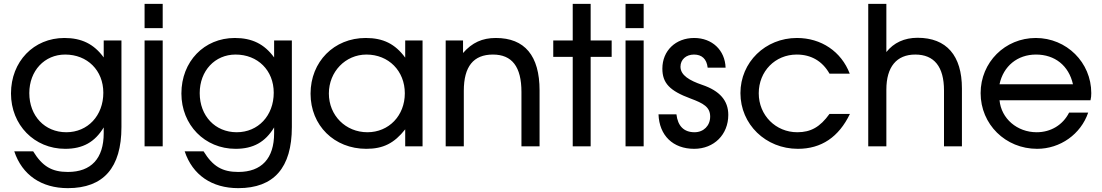

<svg xmlns="http://www.w3.org/2000/svg" viewBox="-20 -759 5715 996"><path d="M54 26C95 149 195 217 332 217C517 217 610 111 610 -100V-549H518V-461C467 -531 403 -562 314 -562C155 -562 37 -440 37 -274C37 -111 158 13 318 13C410 13 472 -22 518 -98V-68C518 63 453 133 332 133C249 133 200 104 152 26ZM324 -73C212 -73 132 -158 132 -276C132 -392 211 -476 318 -476C433 -476 516 -394 516 -278C516 -159 435 -73 324 -73Z M730 0H824V-549H730ZM730 -613H824V-739H730Z M938 26C979 149 1079 217 1216 217C1401 217 1494 111 1494 -100V-549H1402V-461C1351 -531 1287 -562 1198 -562C1039 -562 921 -440 921 -274C921 -111 1042 13 1202 13C1294 13 1356 -22 1402 -98V-68C1402 63 1337 133 1216 133C1133 133 1084 104 1036 26ZM1208 -73C1096 -73 1016 -158 1016 -276C1016 -392 1095 -476 1202 -476C1317 -476 1400 -394 1400 -278C1400 -159 1319 -73 1208 -73Z M1591 -273C1591 -108 1714 13 1880 13C1968 13 2025 -16 2082 -88V0H2172V-549H2082V-460C2030 -531 1968 -562 1877 -562C1713 -562 1591 -439 1591 -273ZM1686 -274C1686 -387 1772 -476 1881 -476C1996 -476 2080 -391 2080 -275C2080 -159 1997 -73 1886 -73C1773 -73 1686 -160 1686 -274Z M2292 0H2386V-288C2386 -414 2436 -476 2537 -476C2636 -476 2685 -413 2685 -282V0H2779V-290C2779 -470 2702 -562 2552 -562C2482 -562 2429 -538 2382 -484V-549H2292Z M2951 0H3044V-464H3153V-549H3044V-739H2951V-549H2850V-464H2951Z M3225 0H3319V-549H3225ZM3225 -613H3319V-739H3225Z M3396 -166C3400 -56 3471 13 3581 13C3684 13 3758 -61 3758 -163C3758 -237 3714 -288 3622 -319C3558 -341 3510 -368 3510 -413C3510 -450 3539 -476 3580 -476C3621 -476 3646 -453 3651 -408H3744C3741 -499 3674 -562 3581 -562C3485 -562 3416 -496 3416 -403C3416 -328 3454 -288 3562 -248C3629 -223 3664 -204 3664 -154C3664 -107 3630 -73 3583 -73C3528 -73 3496 -105 3489 -166Z M4283 -168C4234 -100 4186 -73 4116 -73C4004 -73 3916 -161 3916 -275C3916 -389 4001 -476 4113 -476C4188 -476 4246 -442 4283 -377H4388C4344 -492 4240 -562 4114 -562C3950 -562 3821 -436 3821 -276C3821 -114 3952 13 4119 13C4241 13 4331 -48 4389 -168Z M4484 0H4578V-294C4578 -412 4631 -476 4728 -476C4826 -476 4877 -413 4877 -290V0H4970V-300C4970 -471 4890 -563 4740 -563C4671 -563 4616 -537 4578 -489V-739H4484Z M5526 -175C5494 -111 5431 -73 5358 -73C5256 -73 5174 -144 5165 -239H5637C5640 -252 5641 -262 5641 -276C5641 -435 5513 -562 5353 -562C5194 -562 5067 -436 5067 -276C5067 -114 5196 13 5360 13C5480 13 5587 -63 5625 -175ZM5165 -322C5185 -416 5258 -476 5354 -476C5452 -476 5524 -419 5546 -322Z"/></svg>

Font: Involve Medium
Style: Regular
Weight: 500
Designer: Stefan Peev
Foundry: Context Ltd.
Version: Version 1.001